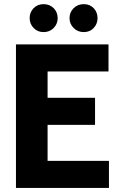

<svg xmlns="http://www.w3.org/2000/svg" viewBox="-20 -923 584 943"><path d="M58.4 0V-705H512.9V-572.1H142.6L213.7 -662V-42L142.6 -132.9H515.1V0ZM160.3 -309.7V-442.6H446.8V-309.7ZM194.1 -765.4Q164.3 -765.4 145 -785.7Q125.6 -805.9 125.6 -833.9Q125.6 -862.8 145 -882.7Q164.3 -902.6 194.1 -902.6Q224.2 -902.6 243.8 -882.7Q263.3 -862.8 263.3 -833.9Q263.3 -805.9 243.8 -785.7Q224.2 -765.4 194.1 -765.4ZM391.4 -765.4Q361.6 -765.4 341.5 -785.7Q321.5 -805.9 321.5 -833.9Q321.5 -862.8 341.5 -882.7Q361.6 -902.6 391.4 -902.6Q421.5 -902.6 440.3 -882.7Q459.1 -862.8 459.1 -833.9Q459.1 -805.9 440.3 -785.7Q421.5 -765.4 391.4 -765.4Z"/></svg>

Font: TikTok Sans Light
Style: Regular
Weight: 300
Version: Version 4.000